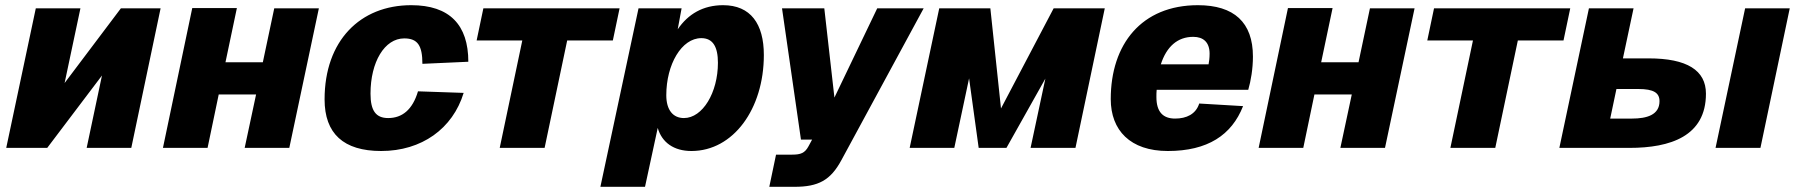

<svg xmlns="http://www.w3.org/2000/svg" viewBox="-20 -570 6922 740"><path d="M4 0H162L373 -279L314 0H486L599 -538H446L229 -250L290 -538H118Z M608 0H780L823 -206H967L923 0H1095L1209 -538H1037L993 -330H849L893 -539H721Z M1449 12C1605 12 1725 -74 1767 -212L1591 -218C1570 -147 1530 -115 1476 -115C1429 -115 1408 -143 1408 -209C1408 -331 1462 -422 1538 -422C1590 -422 1608 -394 1608 -324L1785 -332C1785 -474 1713 -550 1565 -550C1368 -550 1231 -413 1231 -187C1231 -55 1304 12 1449 12Z M1906 0H2079L2166 -414H2342L2368 -538H1843L1817 -414H1993Z M2294 150H2466L2515 -77C2531 -21 2577 12 2645 12C2806 12 2924 -150 2924 -358C2924 -478 2873 -550 2767 -550C2690 -550 2632 -516 2592 -457L2607 -538H2441ZM2616 -115C2574 -115 2548 -146 2548 -203C2548 -322 2607 -423 2683 -423C2728 -423 2747 -389 2747 -328C2747 -213 2688 -115 2616 -115Z M2945 150H3042C3134 150 3181 125 3223 47L3540 -538H3361L3196 -194L3157 -538H2994L3067 -32H3110L3096 -6C3082 20 3066 26 3033 26H2971Z M3486 0H3658L3715 -268L3752 0H3859L4009 -267L3952 0H4125L4238 -538H4041L3838 -152L3797 -538H3600Z M4481 12C4634 12 4727 -49 4771 -161L4602 -171C4589 -130 4553 -113 4509 -113C4463 -113 4437 -138 4437 -196C4437 -205 4437 -215 4438 -224H4791C4801 -258 4809 -305 4809 -352C4809 -484 4736 -550 4597 -550C4380 -550 4261 -400 4261 -188C4261 -68 4336 12 4481 12ZM4579 -428C4618 -428 4642 -407 4642 -363C4642 -346 4640 -332 4638 -322H4454C4476 -390 4518 -428 4579 -428Z M4831 0H5003L5046 -206H5190L5146 0H5318L5432 -538H5260L5216 -330H5072L5116 -539H4944Z M5570 0H5743L5830 -414H6006L6032 -538H5507L5481 -414H5657Z M6592 0H6765L6878 -538H6706ZM5990 0H6260C6418 0 6555 -45 6555 -209C6555 -299 6482 -345 6334 -345H6235L6276 -538H6104ZM6186 -113 6210 -227H6294C6354 -227 6376 -212 6376 -180C6376 -127 6327 -113 6270 -113Z"/></svg>

Font: Geist ExtraBold
Style: Italic
Weight: 800
Italic angle: -12°
Designer: Basement.studio, Andrés Briganti, Mateo Zaragoza
Foundry: Basement.studio, Vercel, Andrés Briganti, Guido Ferreyra, Mateo Zaragoza
Version: Version 1.500